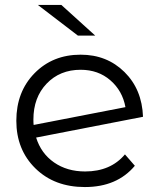

<svg xmlns="http://www.w3.org/2000/svg" viewBox="-20 -751 644 776"><path d="M365 -607H295L133 -731H228ZM324 -58Q427 -58 485 -127L525 -81Q453 5 323 5Q200 5 123 -70.5Q46 -146 46 -263Q46 -380 119.5 -455Q193 -530 306 -530Q412 -530 483 -460Q554 -390 558 -279L126 -195Q146 -131 198.5 -94.5Q251 -58 324 -58ZM306 -469Q222 -469 168.5 -413Q115 -357 115 -268Q115 -253 116 -246L487 -318Q475 -384 426 -426.5Q377 -469 306 -469Z"/></svg>

Font: Montserrat Alternates
Style: Regular
Weight: 400
Designer: Julieta Ulanovsky
Foundry: Julieta Ulanovsky
Version: Version 7.200;PS 007.200;hotconv 1.0.88;makeotf.lib2.5.64775